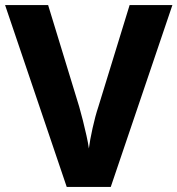

<svg xmlns="http://www.w3.org/2000/svg" viewBox="-20 -734 697 754"><path d="M657 -714 415 0H242L0 -714H169L291 -315Q298 -291 305.5 -261Q313 -231 319.5 -202Q326 -173 329 -151Q333 -183 343.5 -230.5Q354 -278 366 -314L489 -714Z"/></svg>

Font: Noto Sans Meetei Mayek
Style: Bold
Weight: 700
Designer: Monotype Design Team and Neelakash Kshetrimayum
Foundry: Monotype Imaging Inc.
Version: Version 2.002; ttfautohint (v1.8.4.7-5d5b)